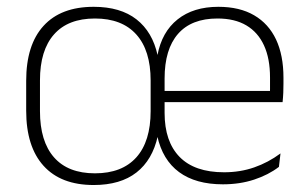

<svg xmlns="http://www.w3.org/2000/svg" viewBox="-20 -518 880 550"><path d="M248.5 12Q154.5 12 104.8 -43Q55 -98 55 -201V-286.5Q55 -389.5 104.8 -444Q154.5 -498.5 248.5 -498.5Q325 -498.5 371 -462.5Q417 -426.5 431.5 -359.5H431Q443.5 -426.5 488.8 -462.5Q534 -498.5 605.5 -498.5Q666.5 -498.5 708 -474.2Q749.5 -450 770.8 -404.8Q792 -359.5 792 -295.5V-278Q792 -265.5 791.5 -252.8Q791 -240 789.5 -225.5H753Q753.5 -245.5 753.5 -263.2Q753.5 -281 753.5 -296Q753.5 -350.5 736.2 -388Q719 -425.5 685.8 -445.2Q652.5 -465 603 -465Q528.5 -465 490 -421Q451.5 -377 451.5 -293V-242V-236V-194.5Q451.5 -112.5 494.5 -68.5Q537.5 -24.5 622 -24.5Q668 -24.5 708.2 -38.5Q748.5 -52.5 783.5 -78.5L779 -40Q749 -17 708 -3.5Q667 10 618.5 10Q540.5 10 493 -25Q445.5 -60 430.5 -128.5H432Q417 -60 371 -24Q325 12 248.5 12ZM432 -225.5V-257.5H779.5V-225.5ZM252 -21.5Q329.5 -21.5 370.5 -67.2Q411.5 -113 411.5 -199.5V-287.5Q411.5 -373.5 370.5 -419.2Q329.5 -465 252 -465Q175 -465 134.8 -419.5Q94.5 -374 94.5 -288V-199.5Q94.5 -113 134.8 -67.2Q175 -21.5 252 -21.5Z"/></svg>

Font: Anek Latin ExtraLight
Style: Regular
Weight: 250
Designer: Yesha Goshar
Foundry: Ek Type
Version: Version 1.003